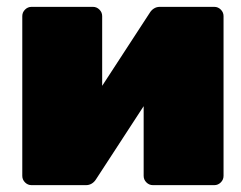

<svg xmlns="http://www.w3.org/2000/svg" viewBox="-20 -540 703 560"><path d="M72 0Q61 0 53 -8Q45 -16 45 -27V-493Q45 -504 53 -512Q61 -520 72 -520H251Q262 -520 270 -512Q278 -504 278 -493V-178L217 -196L417 -503Q422 -511 429.5 -515.5Q437 -520 446 -520H605Q616 -520 624 -512Q632 -504 632 -493V-27Q632 -16 624 -8Q616 0 605 0H426Q415 0 407 -8Q399 -16 399 -27V-342L460 -324L260 -17Q255 -9 247.5 -4.5Q240 0 231 0Z"/></svg>

Font: Rubik Light Black
Style: Regular
Weight: 900
Version: Version 2.104